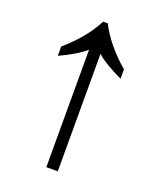

<svg xmlns="http://www.w3.org/2000/svg" viewBox="-131 -771 698 851"><g transform="rotate(20 218.0 -346.0)"><path d="M191 0V-554Q152 -519 70 -481V-525Q163 -605 207 -692H229Q273 -605 366 -525V-481Q284 -519 245 -554V0Z"/></g></svg>

Font: gurmukhi25
Style: Book
Weight: 400
Designer: Jelle Bosma - Monotype Design Team
Foundry: Monotype Imaging Inc.
Version: Version 2.003